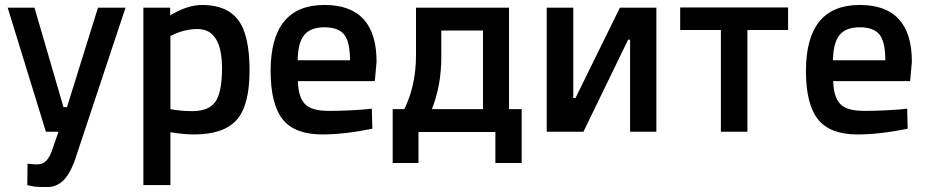

<svg xmlns="http://www.w3.org/2000/svg" viewBox="-20 -531 3735 774"><path d="M91 129Q126 133 138 131Q170 128 188 80L216 0H165L11 -500H119L236 -99H250L375 -500H486L280 120Q258 177 231.5 200Q205 223 171 223Q137 223 122 221.5Q107 220 90 215Z M558 215V-500H666V-469Q735 -511 795 -511Q894 -511 940 -450.5Q986 -390 986 -247.5Q986 -105 933.5 -47Q881 11 762 11Q721 11 667 2V215ZM776 -414Q729 -414 682 -393L667 -386V-91Q707 -83 755 -83Q823 -83 849 -122Q875 -161 875 -255Q875 -414 776 -414Z M1451 -90 1479 -93 1481 -12Q1367 11 1279 11Q1168 11 1119.5 -50Q1071 -111 1071 -245Q1071 -511 1288 -511Q1498 -511 1498 -282L1491 -204H1181Q1182 -142 1208 -113Q1234 -84 1305 -84Q1376 -84 1451 -90ZM1391 -288Q1391 -362 1367.5 -391.5Q1344 -421 1288 -421Q1232 -421 1206.5 -390Q1181 -359 1180 -288Z M1610 -91Q1657 -187 1657 -308V-500H2032V-91H2083V126H1977V1H1667V126H1563V-91ZM1759 -301Q1759 -186 1721 -91H1927V-408H1759Z M2520 0V-371H2512L2332 0H2184V-500H2291V-136H2300L2479 -500H2626V0Z M2722 -501H3157V-410H2993V0H2886V-410H2722Z M3609 -90 3637 -93 3639 -12Q3525 11 3437 11Q3326 11 3277.5 -50Q3229 -111 3229 -245Q3229 -511 3446 -511Q3656 -511 3656 -282L3649 -204H3339Q3340 -142 3366 -113Q3392 -84 3463 -84Q3534 -84 3609 -90ZM3549 -288Q3549 -362 3525.5 -391.5Q3502 -421 3446 -421Q3390 -421 3364.5 -390Q3339 -359 3338 -288Z"/></svg>

Font: Titillium Web[RUS by Daymarius]
Style: Regular
Weight: 600
Designer: Cyrillization by Daymarius
Foundry: Cyrillization by Daymarius
Version: Version 1.002 September 11, 2018